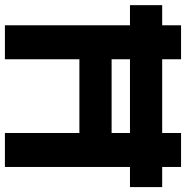

<svg xmlns="http://www.w3.org/2000/svg" viewBox="-8 -732 740 763"><g transform="rotate(90 361.5 -350.0)"><path d="M215 -296V0H80V-497H0V-625H80V-700H215V-625H508V-700H643V-625H723V-497H643V0H508V-296ZM215 -424H508V-497H215Z"/></g></svg>

Font: ReCut ExtraBold
Style: Regular
Weight: 800
Designer: Giant Group (for alternate capitals set)
Version: Version 2.002;FEAKit 1.0